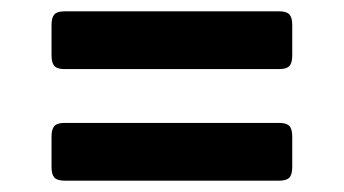

<svg xmlns="http://www.w3.org/2000/svg" viewBox="-20 -491 607 339"><path d="M94 -471H473Q486 -471 491 -465.5Q496 -460 496 -447V-393Q496 -380 491 -374.5Q486 -369 473 -369H94Q81 -369 76 -374.5Q71 -380 71 -393V-447Q71 -460 76 -465.5Q81 -471 94 -471ZM94 -274H473Q486 -274 491 -268.5Q496 -263 496 -250V-196Q496 -183 491 -177.5Q486 -172 473 -172H94Q81 -172 76 -177.5Q71 -183 71 -196V-250Q71 -263 76 -268.5Q81 -274 94 -274Z"/></svg>

Font: Rajdhani
Style: Bold
Weight: 700
Designer: Satya Rajpurohit, Jyotish Sonowal
Foundry: Indian Type Foundry
Version: Version 1.201 February 1, 2022